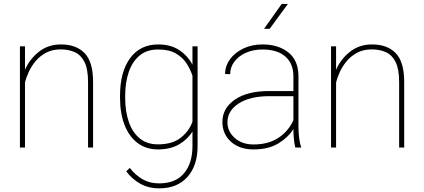

<svg xmlns="http://www.w3.org/2000/svg" viewBox="-20 -770 2211 1002"><path d="M296.4 -512.2Q253.4 -512.2 220.9 -495.1Q188.5 -478 166 -451.2Q143.6 -424.3 129.9 -394.3Q116.2 -364.3 110.4 -338.4V0H84V-528.3H110.4V-405.8Q134.3 -461.4 182.9 -499.8Q231.4 -538.1 297.9 -538.1Q377.9 -538.1 421.9 -492.4Q465.8 -446.8 465.8 -341.8V0H439.5V-341.8Q439.5 -409.2 421.1 -446Q402.8 -482.9 370.6 -497.6Q338.4 -512.2 296.4 -512.2Z M606.4 -259.3V-269.5Q606.4 -394.5 658.9 -466.3Q711.4 -538.1 805.7 -538.1Q870.6 -538.1 915 -508.8Q959.5 -479.5 984.4 -432.1V-528.3H1011.2V-7.3Q1011.2 94.2 958 153.6Q904.8 212.9 811.5 212.9Q753.9 212.9 710.7 188Q667.5 163.1 638.7 124L657.2 106.4Q688 145 724.9 166Q761.7 187 810.5 187Q896.5 187 940.4 134.3Q984.4 81.5 984.4 -7.3V-84Q960 -43.5 914.8 -16.8Q869.6 9.8 804.7 9.8Q742.2 9.8 697.8 -23.9Q653.3 -57.6 629.9 -118.2Q606.4 -178.7 606.4 -259.3ZM633.3 -269.5V-259.3Q633.3 -189 652.1 -134.3Q670.9 -79.6 708.7 -48.1Q746.6 -16.6 804.2 -16.6Q878.4 -16.6 922.4 -50.5Q966.3 -84.5 984.4 -134.8V-374.5Q974.6 -405.8 954.6 -437.5Q934.6 -469.2 898.7 -490.5Q862.8 -511.7 805.2 -511.7Q747.1 -511.7 709 -480.5Q670.9 -449.2 652.1 -394.5Q633.3 -339.8 633.3 -269.5Z M1521 0Q1516.1 -19 1513.7 -45.7Q1511.2 -72.3 1511.2 -96.7Q1484.9 -53.7 1433.3 -22Q1381.8 9.8 1303.2 9.8Q1229.5 9.8 1185.1 -30.5Q1140.6 -70.8 1140.6 -133.8Q1140.6 -204.6 1205.3 -249.8Q1270 -294.9 1384.8 -294.9H1511.2V-372.1Q1511.2 -438 1469.2 -474.9Q1427.2 -511.7 1350.1 -511.7Q1302.2 -511.7 1263.9 -494.9Q1225.6 -478 1203.4 -448.7Q1181.2 -419.4 1181.2 -382.8L1154.8 -383.8Q1154.8 -425.3 1179.9 -460.2Q1205.1 -495.1 1249.3 -516.6Q1293.5 -538.1 1350.1 -538.1Q1432.6 -538.1 1485.1 -496.3Q1537.6 -454.6 1537.6 -371.1V-106.4Q1537.6 -78.1 1541.3 -49.3Q1544.9 -20.5 1551.3 -4.4V0ZM1303.2 -16.1Q1379.9 -16.1 1432.4 -50.3Q1484.9 -84.5 1511.2 -142.6V-268.1H1386.2Q1284.2 -268.1 1225.6 -230Q1167 -191.9 1167 -131.8Q1167 -84 1205.1 -50Q1243.2 -16.1 1303.2 -16.1ZM1357.9 -619.6 1450.2 -749.5H1482.4L1387.2 -619.6Z M1919.9 -512.2Q1877 -512.2 1844.5 -495.1Q1812 -478 1789.6 -451.2Q1767.1 -424.3 1753.4 -394.3Q1739.7 -364.3 1733.9 -338.4V0H1707.5V-528.3H1733.9V-405.8Q1757.8 -461.4 1806.4 -499.8Q1855 -538.1 1921.4 -538.1Q2001.5 -538.1 2045.4 -492.4Q2089.4 -446.8 2089.4 -341.8V0H2063V-341.8Q2063 -409.2 2044.7 -446Q2026.4 -482.9 1994.1 -497.6Q1961.9 -512.2 1919.9 -512.2Z"/></svg>

Font: Vazirmatn RD FD Thin
Style: Regular
Weight: 100
Designer: Saber Rastikerdar
Foundry: Saber Rastikerdar
Version: Version 33.003